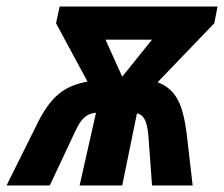

<svg xmlns="http://www.w3.org/2000/svg" viewBox="-70 -566 684 586"><path d="M82 0 160 -166C177 -202 192 -219 223 -222L173 0H303L348 -220C368 -216 379 -198 383 -150L394 0H518L500 -156C489 -240 472 -292 411 -315L584 -495L594 -546H112L101 -495L197 -317C124 -303 84 -272 40 -181L-50 0ZM394 -445 303 -332 252 -445Z"/></svg>

Font: BC Sans
Style: Bold Italic
Weight: 700
Italic angle: -12°
Designer: Monotype Design Team
Province of B.C.
Foundry: Monotype Imaging Inc.
Version: Version 2.000;GOOG;noto-source:20170915:90ef993387c0